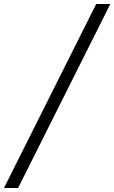

<svg xmlns="http://www.w3.org/2000/svg" viewBox="-41 -818 575 966"><path d="M514 -798H443L-21 128H50Z"/></svg>

Font: Mission
Style: Regular
Weight: 400
Version: Version 1.000;FEAKit 1.0